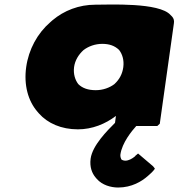

<svg xmlns="http://www.w3.org/2000/svg" viewBox="-20 -556 798 858"><path d="M540 162C534 162 526 160 522 156C520 152 517 143 518 135C525 82 570 28 589 7H683L694 -3L757 -451C759 -463 757 -473 749 -482L742 -489C692 -546 467 -535 406 -535C333 -535 266 -509 214 -465L205 -457C147 -407 108 -335 97 -256C86 -177 105 -105 148 -56L154 -49C193 -5 254 22 328 22C392 22 451 -2 498 -38L494 -7C459 28 393 94 385 153C380 190 391 218 407 237L413 244C437 271 475 282 508 282C569 282 614 254 640 231L649 223C663 211 670 201 670 201L672 197L664 187L597 130L584 141V142L579 146C570 153 555 162 540 162ZM353 -332C375 -349 405 -360 437 -360C468 -360 492 -352 512 -333C527 -314 535 -287 531 -256C527 -226 514 -201 491 -180C470 -164 440 -153 408 -153C374 -153 348 -162 330 -180C316 -198 307 -225 311 -256C315 -286 331 -312 353 -332Z"/></svg>

Font: Hussar Woodtype
Style: UltraObl
Weight: 900
Foundry: Cannot Into Space Fonts
Version: Version 1.07